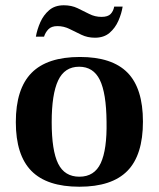

<svg xmlns="http://www.w3.org/2000/svg" viewBox="-20 -697 601 728"><path d="M281 11Q158 11 99 -49Q40 -109 40 -234Q40 -360 99.5 -420.5Q159 -481 283 -481Q405 -481 463.5 -421.5Q522 -362 522 -236Q522 -109 463 -49Q404 11 281 11ZM281 -27Q338 -27 362 -78.5Q386 -130 384 -236Q383 -344 358.5 -394Q334 -444 280 -444Q225 -444 200.5 -392Q176 -340 176 -234Q176 -126 200.5 -76.5Q225 -27 281 -27ZM340 -554Q312 -554 289 -565Q266 -576 244 -587Q222 -598 198 -598Q175 -598 163.5 -586Q152 -574 147 -558H116Q121 -586 133 -613Q145 -640 166.5 -658.5Q188 -677 222 -677Q251 -677 274 -666Q297 -655 318.5 -644Q340 -633 365 -633Q389 -633 399.5 -644Q410 -655 413 -672H445Q441 -646 429 -618.5Q417 -591 395.5 -572.5Q374 -554 340 -554Z"/></svg>

Font: Frank Ruhl Libre SemiBold
Style: Regular
Weight: 600
Designer: Yanek Iontef
Foundry: Fontef
Version: Version 6.003;gftools[0.9.30]